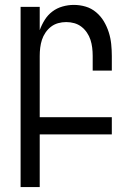

<svg xmlns="http://www.w3.org/2000/svg" viewBox="-20 -548 540 783"><path d="M64 215V-520H142V-425Q150 -447 162.5 -467Q175 -487 193.5 -501Q212 -515 235 -521.5Q258 -528 281 -528Q306 -528 329.5 -521Q353 -514 372 -498Q391 -482 403.5 -461Q416 -440 423.5 -416.5Q431 -393 433.5 -368.5Q436 -344 436 -320V-260H358V-320Q358 -337 356 -353.5Q354 -370 349 -385.5Q344 -401 334.5 -415Q325 -429 312 -439Q299 -449 283 -453.5Q267 -458 250 -458Q233 -458 217 -453.5Q201 -449 188 -439Q175 -429 165.5 -415Q156 -401 151 -385.5Q146 -370 144 -353.5Q142 -337 142 -320V-70H436V0H142V215Z"/></svg>

Font: Moesevka
Style: Regular
Weight: 400
Monospace: yes
Designer: Belleve Invis
Foundry: Belleve Invis
Version: Version 32.5.0; ttfautohint (v1.8.4)